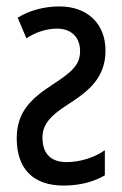

<svg xmlns="http://www.w3.org/2000/svg" viewBox="-20 -567 379 597"><path d="M165 -547C118 -547 72 -535 35 -512L62 -448C91 -467 125 -478 157 -478C203 -478 229 -450 229 -408C229 -365 203 -343 145 -305C79 -262 32 -221 32 -137C32 -41 84 10 178 10C233 10 276 -4 306 -22V-100C277 -79 232 -63 187 -63C140 -63 112 -87 112 -140C112 -181 139 -209 191 -242C260 -286 308 -328 308 -410C308 -492 253 -547 165 -547Z"/></svg>

Font: Noto Sans UI Condensed
Style: Regular
Weight: 400
Width: 3
Designer: Monotype Design Team
Foundry: Monotype Imaging Inc.
Version: Version 1.901